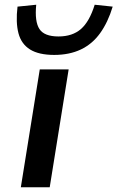

<svg xmlns="http://www.w3.org/2000/svg" viewBox="-20 -791 496 811"><path d="M68 0 148 -498H270L190 0ZM209 -559Q144 -559 107 -582Q70 -605 58 -650.5Q46 -696 54 -763L133 -771Q126 -700 146.5 -668.5Q167 -637 227 -637Q286 -637 322 -668.5Q358 -700 380 -771L456 -763Q436 -697 403 -651Q370 -605 321.5 -582Q273 -559 209 -559Z"/></svg>

Font: Nunito Sans 7pt Expanded SemiBold
Style: Italic
Weight: 600
Width: 7
Italic angle: -9°
Designer: Vernon Adams
Foundry: Vernon Adams
Version: Version 3.101;gftools[0.9.27]